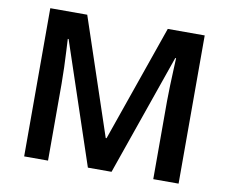

<svg xmlns="http://www.w3.org/2000/svg" viewBox="-78 -812 1085 911"><g transform="rotate(10 464.5 -357.0)"><path d="M400 0 204 -585H200Q201 -565 203 -528.5Q205 -492 206.5 -449.5Q208 -407 208 -370V0H93V-714H271L459 -153H463L659 -714H837V0H715V-376Q715 -410 716.5 -450.5Q718 -491 719.5 -527Q721 -563 722 -584H718L514 0Z"/></g></svg>

Font: Noto Sans Bassa Vah SemiBold
Style: Regular
Weight: 600
Designer: Monotype Design Team
Foundry: Monotype Imaging Inc.
Version: Version 2.002; ttfautohint (v1.8.4.7-5d5b)